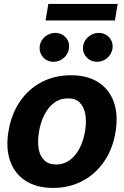

<svg xmlns="http://www.w3.org/2000/svg" viewBox="-20 -929 621 960"><path d="M245.6 10.7Q162.1 10.3 107.4 -25.4Q52.7 -61 30.5 -124.8Q8.3 -188.5 22.5 -272.9Q36.1 -356.9 78.6 -419.9Q121.1 -482.9 186.8 -517.8Q252.4 -552.7 335 -552.7Q418 -552.7 472.7 -517.1Q527.3 -481.4 549.6 -417.5Q571.8 -353.5 557.6 -268.6Q543.9 -185.1 501.2 -122.3Q458.5 -59.6 393.3 -24.7Q328.1 10.3 245.6 10.7ZM260.7 -106.4Q298.8 -106.4 328.6 -128.2Q358.4 -149.9 377.9 -187.7Q397.5 -225.6 405.3 -273.4Q413.1 -320.8 406.5 -357.9Q399.9 -395 378.4 -416.3Q356.9 -437.5 319.3 -437Q281.2 -437.5 251.5 -415.5Q221.7 -393.6 202.1 -355.5Q182.6 -317.4 174.8 -269.5Q167 -222.7 173.3 -185.5Q179.7 -148.4 201.4 -127.4Q223.1 -106.4 260.7 -106.4ZM248.5 -620.1Q214.8 -620.1 194.3 -644.3Q173.8 -668.5 179.2 -701.7Q183.6 -728 205.8 -746.1Q228 -764.2 255.9 -764.6Q289.6 -764.2 309.8 -740.5Q330.1 -716.8 324.2 -683.6Q320.3 -657.7 298.3 -638.9Q276.4 -620.1 248.5 -620.1ZM465.8 -620.1Q432.6 -620.1 411.6 -644Q390.6 -668 396 -701.7Q400.9 -728 423.3 -746.1Q445.8 -764.2 472.7 -764.6Q507.3 -764.2 527.3 -740.5Q547.4 -716.8 542 -683.6Q537.6 -657.7 515.9 -638.9Q494.1 -620.1 465.8 -620.1ZM568.4 -909.2 554.7 -826.7H208L221.7 -909.2Z"/></svg>

Font: Inter Tight
Style: Bold Italic
Weight: 700
Italic angle: -9.39999°
Designer: Rasmus Andersson
Foundry: rsms
Version: Version 3.004